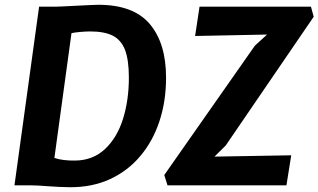

<svg xmlns="http://www.w3.org/2000/svg" viewBox="-20 -775 1332 803"><path d="M272 8Q228.5 7.5 180.2 3.8Q132 0 104.5 0H40.5L143.5 -747H211.5Q218.5 -747 243.2 -748.2Q268 -749.5 299.2 -751Q330.5 -752.5 356.5 -753.8Q382.5 -755 391 -755Q538.5 -755 606.5 -674.5Q674.5 -594 674.5 -450Q674.5 -352 647 -268.5Q619.5 -185 567.2 -122.8Q515 -60.5 440.5 -26Q366 8.5 272 8ZM294 -103.5Q368.5 -104 419.5 -152Q470 -199.5 494.5 -278Q519 -356.5 519 -450.5Q519 -524.5 502.5 -567.5Q485.5 -609 450.8 -626.2Q416 -643.5 357.5 -643.5Q340 -643.5 316.8 -641.5Q293.5 -639.5 279 -636.5L207.5 -114.5Q224.5 -108.5 247 -105.8Q269.5 -103 294 -103.5ZM680.5 0 667 -43 1046 -584 1097 -630.5 796 -624.5 814.5 -747H1280.5L1292 -705L924 -166.5L877 -120L1198 -125.5L1178 0Z"/></svg>

Font: Merriweather Sans Italic
Style: Bold
Weight: 700
Italic angle: -7.5°
Designer: Eben Sorkin
Foundry: Eben Sorkin
Version: Version 1.008; ttfautohint (v1.7.19-72a1) -l 8 -r 50 -G 200 